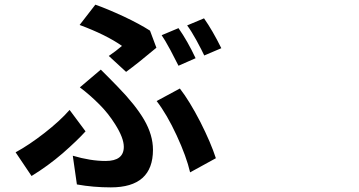

<svg xmlns="http://www.w3.org/2000/svg" viewBox="-20 -772 1540 823"><path d="M455.1 31.2Q379.9 31.2 309.6 18.6L292 -104.5Q368.2 -82 432.6 -82Q510.7 -82 510.7 -142.6Q510.7 -180.7 473.6 -239.3Q444.3 -286.1 406.2 -324.2Q364.3 -366.2 322.3 -397.5L412.1 -473.6Q423.8 -461.9 445.3 -440.4Q472.7 -413.1 485.4 -399.4Q560.5 -322.3 597.7 -258.8Q635.7 -193.4 635.7 -129.9Q635.7 31.2 455.1 31.2ZM115.2 -17.6 46.9 -119.1Q104.5 -150.4 170.9 -202.1Q237.3 -253.9 278.3 -300.8L346.7 -209Q312.5 -170.9 249 -115.2Q185.5 -60.5 115.2 -17.6ZM794.9 -33.2Q779.3 -100.6 737.3 -191.4Q695.3 -282.2 651.4 -338.9L751 -392.6Q792 -339.8 838.9 -249Q883.8 -160.2 905.3 -93.8ZM520.5 -463.9 446.3 -532.2Q476.6 -552.7 502.9 -575.2Q434.6 -623 321.3 -665L388.7 -752Q436.5 -735.4 510.7 -701.2Q579.1 -668.9 623 -640.6L650.4 -567.4Q571.3 -501 520.5 -463.9ZM745.1 -490.2Q723.6 -533.2 710.9 -556.6Q685.5 -603.5 672.9 -621.1L745.1 -651.4Q784.2 -595.7 818.4 -522.5ZM855.5 -534.2Q846.7 -553.7 821.3 -600.6Q799.8 -639.6 782.2 -663.1L854.5 -693.4Q891.6 -640.6 928.7 -565.4Z"/></svg>

Font: Bpmf GenSeki Gothic B
Style: B
Weight: 700
Foundry: But Ko
Version: Version 1.320